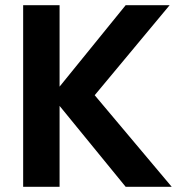

<svg xmlns="http://www.w3.org/2000/svg" viewBox="-20 -718 703 738"><path d="M640 0C640 0 344 -352 344 -352C344 -352 632 -698 632 -698C632 -698 463 -698 463 -698C463 -698 209 -385 209 -385C209 -385 209 -698 209 -698C209 -698 69 -698 69 -698C69 -698 69 0 69 0C69 0 209 0 209 0C209 0 209 -311 209 -311C209 -311 463 0 463 0C463 0 640 0 640 0Z"/></svg>

Font: Girnar Poppins
Style: SemiBold
Weight: 500
Designer: Ninad Kale (Devanagari), Jonny Pinhorn (Latin)
Foundry: Indian Type Foundry
Version: ""